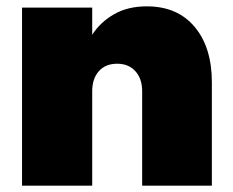

<svg xmlns="http://www.w3.org/2000/svg" viewBox="-20 -588 737 608"><path d="M49.8 0V-564H272V-478Q297.9 -518.1 341.3 -543Q384.8 -567.9 444.8 -567.9Q542 -567.9 596.4 -502.9Q650.9 -438 650.9 -327.1V0H430.2V-298.8Q430.2 -338.9 408.7 -362.5Q387.2 -386.2 351.1 -386.2Q314 -386.2 293 -362.5Q272 -338.9 272 -298.8V0Z"/></svg>

Font: Poppins Black
Style: Regular
Weight: 900
Designer: Ninad Kale (Devanagari), Jonny Pinhorn (Latin)
Foundry: Indian Type Foundry
Version: 4.004